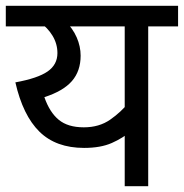

<svg xmlns="http://www.w3.org/2000/svg" viewBox="-20 -642 634 662"><path d="M594 -622V-551H491V0H410V-216L433 -191Q404 -166 365.5 -149Q327 -132 270 -132Q173 -132 116 -188Q59 -244 33 -358Q110 -372 144 -395.5Q178 -419 178 -459Q178 -491 161 -519Q144 -547 116 -566L159 -551H0V-622ZM175 -551 203 -572Q231 -544 244.5 -513Q258 -482 258 -450Q258 -397 228 -362.5Q198 -328 133 -307Q151 -255 182.5 -229Q214 -203 269 -203Q322 -203 360 -229.5Q398 -256 425 -290L410 -239V-551Z"/></svg>

Font: hindi15
Style: Regular
Weight: 400
Designer: Jelle Bosma - Monotype Design Team
Foundry: Monotype Imaging Inc.
Version: Version 2.006